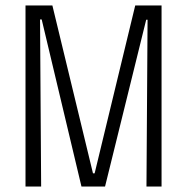

<svg xmlns="http://www.w3.org/2000/svg" viewBox="-20 -680 682 700"><path d="M73 0V-660H171L319 -48H325L473 -660H569V0H514L518 -608H513L363 0H277L132 -609H126L130 0Z"/></svg>

Font: Bricolage Grotesque Condensed ExtraLight
Style: Regular
Weight: 250
Width: 3
Designer: Mathieu Triay
Foundry: Atelier Triay
Version: Version 1.000;gftools[0.9.30]